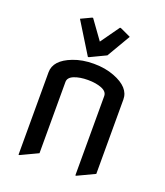

<svg xmlns="http://www.w3.org/2000/svg" viewBox="-143 -861 838 977"><g transform="rotate(20 276.0 -373.0)"><path d="M73.2 19.5V-427.2Q73.2 -492.7 164.6 -527.8Q213.9 -546.9 275.9 -546.9Q337.9 -546.9 387.2 -527.8Q478.5 -492.7 478.5 -427.2V-24.4L385.7 19.5H380.9V-410.2Q380.9 -434.6 350.3 -446.8Q319.8 -459 275.9 -459Q231.9 -459 201.4 -446.8Q170.9 -434.6 170.9 -410.2V-24.4L78.1 19.5ZM234.4 -569.3 130.4 -737.8 187 -764.6H191.9L265.1 -663.1L337.4 -764.6H342.3L399.9 -737.8L325.2 -610.4L239.3 -569.3Z"/></g></svg>

Font: Nova Flat
Style: Book
Weight: 400
Version: Version 2.000